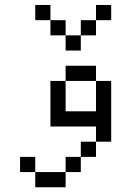

<svg xmlns="http://www.w3.org/2000/svg" viewBox="-20 -708 540 790"><path d="M187.5 -625H125V-687.5H187.5ZM62.5 -62.5H125V0H62.5ZM125 0H250V62.5H125ZM187.5 -375H250V-250H375V-375H437.5V-125H375V-187.5H187.5ZM187.5 -625H250V-562.5H187.5ZM250 -62.5H312.5V0H250ZM250 -437.5H375V-375H250ZM250 -562.5H312.5V-500H250ZM312.5 -125H375V-62.5H312.5ZM312.5 -625H375V-562.5H312.5ZM375 -687.5H437.5V-625H375Z"/></svg>

Font: 寒蝉点阵体 16px
Style: Regular
Weight: 400
Designer: Designed by Warren2060
Foundry: ChillType
Version: Version 1.000